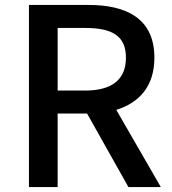

<svg xmlns="http://www.w3.org/2000/svg" viewBox="-20 -756 695 776"><path d="M499 0H630L450 -312C543 -341 604 -407 604 -523C604 -682 490 -736 338 -736H97V0H213V-297H332ZM213 -390V-643H324C432 -643 489 -612 489 -523C489 -434 432 -390 324 -390Z"/></svg>

Font: Spoqa Han Sans Neo Medium
Style: Regular
Weight: 500
Designer: [Spoqa Han Sans Neo] Dong-huui Kim ___ Younghwa Kang ___ Yujin Lee ___ [Noto Sans] Ryoko NISHIZUKA ____ (kana & ideograp
Foundry: Spoqa (http://www.spoqa-han-sans.com)
Version: Version 1.100;hotconv 1.0.109;makeotfexe 2.5.65596